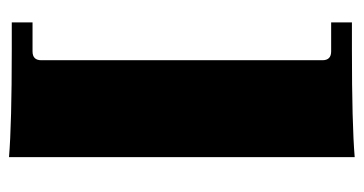

<svg xmlns="http://www.w3.org/2000/svg" viewBox="-206 -470 789 416"><g transform="rotate(90 188.0 -261.5)"><path d="M320 113Q248 107 87 107H28V62H91Q110 62 110 43V-566Q110 -585 91 -585H28V-630H87Q248 -630 320 -636Z"/></g></svg>

Font: Arapey Black
Style: Regular
Weight: 900
Designer: Eduardo Rodriguez Tunni
Foundry: Eduardo Rodriguez Tunni
Version: Version 4.000